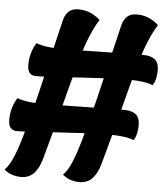

<svg xmlns="http://www.w3.org/2000/svg" viewBox="-80 -872 892 1028"><g transform="rotate(5 365.5 -357.5)"><path d="M70 103Q49 103 26.5 96.5Q4 90 -20 71Q5 48 26 -3.5Q47 -55 64 -115Q100 -241 128.5 -360Q157 -479 180.5 -580.5Q204 -682 222 -754Q229 -782 247 -800Q265 -818 301 -818Q335 -818 364 -805.5Q393 -793 417 -771Q400 -745 383.5 -709Q367 -673 354 -636.5Q341 -600 333 -571Q311 -494 293 -426Q275 -358 258 -292.5Q241 -227 222.5 -157Q204 -87 181 -5Q167 46 140.5 74.5Q114 103 70 103ZM384 103Q363 103 340.5 96.5Q318 90 294 71Q319 48 340 -3.5Q361 -55 378 -115Q414 -241 442.5 -360Q471 -479 494.5 -580.5Q518 -682 536 -754Q543 -782 561 -800Q579 -818 615 -818Q649 -818 678 -805.5Q707 -793 731 -771Q714 -745 697.5 -709Q681 -673 668 -636.5Q655 -600 647 -571Q625 -494 607 -426Q589 -358 572 -292.5Q555 -227 536.5 -157Q518 -87 495 -5Q481 46 454.5 74.5Q428 103 384 103ZM102 -442Q84 -442 71 -454.5Q58 -467 58 -500Q58 -532 67 -563Q76 -594 92 -618Q121 -607 157.5 -603Q194 -599 222 -599Q274 -599 328.5 -600Q383 -601 438 -602Q552 -605 667 -605Q707 -605 729 -588Q751 -571 751 -529Q751 -510 747 -489Q743 -468 731 -448Q710 -457 678 -461.5Q646 -466 608 -466Q535 -466 450 -461.5Q365 -457 289 -452Q231 -448 182.5 -445Q134 -442 102 -442ZM26 -140Q8 -140 -5 -152.5Q-18 -165 -18 -198Q-18 -230 -9 -261Q0 -292 16 -316Q45 -305 81.5 -301Q118 -297 146 -297Q198 -297 252.5 -298Q307 -299 362 -300Q476 -303 591 -303Q631 -303 653 -286Q675 -269 675 -227Q675 -208 671 -187Q667 -166 655 -146Q634 -155 602 -159.5Q570 -164 532 -164Q459 -164 374 -159.5Q289 -155 213 -150Q155 -146 106.5 -143Q58 -140 26 -140Z"/></g></svg>

Font: Lemon
Style: Regular
Weight: 400
Designer: Eduardo Rodriguez Tunni
Foundry: Eduardo Rodriguez Tunni
Version: Version 1.003; ttfautohint (v1.8.4.7-5d5b);gftools[0.9.24]